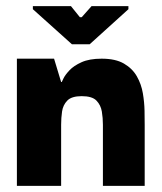

<svg xmlns="http://www.w3.org/2000/svg" viewBox="-20 -605 526 625"><path d="M35 0V-414H156L179 -338H181Q181 -338 186.5 -349.5Q192 -361 206 -376Q220 -391 245.5 -402.5Q271 -414 311 -414Q356 -414 383.5 -398Q411 -382 425.5 -356.5Q440 -331 445 -301.5Q450 -272 450.5 -244.5Q451 -217 451 -198V0H315V-199Q315 -221 311.5 -242Q308 -263 294 -277.5Q280 -292 246 -292Q213 -292 199 -277.5Q185 -263 182 -242Q179 -221 179 -199V0ZM214 -461 87 -575V-585H211L240 -549H246L278 -585H398V-575L272 -461Z"/></svg>

Font: Darker Grotesque Light Black
Style: Regular
Weight: 900
Version: Version 1.000;gftools[0.9.28]